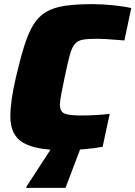

<svg xmlns="http://www.w3.org/2000/svg" viewBox="-20 -716 653 926"><path d="M282 8Q154 8 92 -27.5Q30 -63 30 -154Q30 -191 36.5 -238Q43 -285 57 -344Q78 -434 97.5 -496Q117 -558 141.5 -597.5Q166 -637 202.5 -658.5Q239 -680 293.5 -688Q348 -696 427 -696Q475 -696 527.5 -690.5Q580 -685 613 -677L580 -521Q520 -526 492.5 -527.5Q465 -529 451 -529Q407 -529 381.5 -525Q356 -521 341.5 -504.5Q327 -488 316.5 -450Q306 -412 292 -344Q282 -297 275.5 -262Q269 -227 269 -212Q269 -177 292 -168Q315 -159 372 -159Q402 -159 440.5 -161Q479 -163 509 -167L475 -8Q440 -1 385.5 3.5Q331 8 282 8ZM107 190V185L239 -18H374L373 -13L296 190Z"/></svg>

Font: Saira Black
Style: Italic
Weight: 900
Italic angle: -12°
Designer: Hector Gatti with collaboration of the Omnibus-Type team
Foundry: Omnibus-Type
Version: Version 1.100; ttfautohint (v1.8.3)